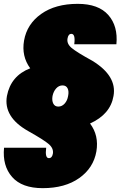

<svg xmlns="http://www.w3.org/2000/svg" viewBox="-22 -743 637 998"><path d="M103 -532Q118 -618 192 -670.5Q266 -723 382 -723Q490 -723 541 -665Q592 -607 583 -513H364Q371 -567 349 -567Q333 -567 329 -543Q324 -516 350 -494Q376 -472 458 -427Q587 -348 568 -244Q552 -149 446 -101Q493 -39 479 44Q464 130 390 182.5Q316 235 200 235Q92 235 41 177Q-10 119 -1 25H218Q211 79 232 79Q249 79 253 55Q257 28 231.5 6Q206 -16 124 -62Q-5 -135 14 -244Q34 -349 135 -388Q89 -451 103 -532ZM332 -244Q337 -268 329.5 -283.5Q322 -299 303 -299Q284 -299 270 -283.5Q256 -268 251 -244Q247 -220 255 -204.5Q263 -189 281 -189Q300 -189 314 -204.5Q328 -220 332 -244Z"/></svg>

Font: Poppins Black
Style: Italic
Weight: 900
Italic angle: -10°
Designer: Ninad Kale (Devanagari), Jonny Pinhorn (Latin)
Foundry: Indian Type Foundry
Version: Version 3.200;PS 1.000;hotconv 16.6.54;makeotf.lib2.5.65590